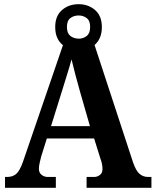

<svg xmlns="http://www.w3.org/2000/svg" viewBox="-20 -898 744 918"><path d="M4 0V-52H15Q40 -52 57 -66Q74 -80 90 -125L281 -682Q264 -695 254 -716.5Q244 -738 244 -769Q244 -822 276.5 -850Q309 -878 356 -878Q402 -878 434.5 -850Q467 -822 467 -769Q467 -739 457.5 -717.5Q448 -696 432 -683L616 -122Q630 -81 647.5 -66.5Q665 -52 687 -52H704V0H394V-52H432Q444 -52 457 -61Q470 -70 470 -90Q470 -102 467.5 -114.5Q465 -127 461 -137L430 -236H204L177 -150Q174 -138 170 -121Q166 -104 166 -91Q166 -72 179 -62Q192 -52 207 -52H247V0ZM356 -713Q378 -713 394.5 -726Q411 -739 411 -769Q411 -799 394.5 -811.5Q378 -824 356 -824Q333 -824 316.5 -811.5Q300 -799 300 -769Q300 -740 315.5 -727Q331 -714 356 -713ZM224 -295H410L362 -462Q352 -497 341 -538.5Q330 -580 322 -614Q314 -584 301 -542.5Q288 -501 278 -468Z"/></svg>

Font: Noto Serif Devanagari SemiCondensed
Style: Bold
Weight: 700
Width: 4
Designer: Universal Thirst, Indian Type Foundry and the Monotype Design Team
Foundry: Monotype Imaging Inc.
Version: Version 2.004; ttfautohint (v1.8.4.7-5d5b)